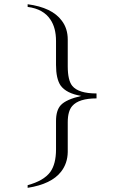

<svg xmlns="http://www.w3.org/2000/svg" viewBox="-20 -816 540 912"><path d="M111.3 -783.2Q186.5 -773.4 219.7 -722.7Q246.1 -683.6 246.1 -621.1V-507.8Q246.1 -442.4 267.6 -410.2Q294.9 -372.1 366.2 -360.4Q293.9 -343.8 268.6 -316.4Q246.1 -292 246.1 -241.2V-106.4Q246.1 -37.1 218.8 1Q187.5 43 111.3 63.5V76.2Q224.6 58.6 270.5 -1Q300.8 -40 301.8 -93.8V-235.4Q301.8 -288.1 323.2 -312.5Q354.5 -348.6 438.5 -348.6V-372.1Q352.5 -372.1 323.2 -408.2Q301.8 -434.6 301.8 -501V-627.9Q301.8 -680.7 273.4 -717.8Q227.5 -780.3 111.3 -795.9Z"/></svg>

Font: BatangChe
Style: Regular
Weight: 400
Monospace: yes
Version: Version 2.21